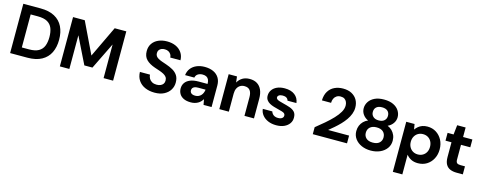

<svg xmlns="http://www.w3.org/2000/svg" viewBox="-33 -1565 6593 2633"><g transform="rotate(15 3263.0 -248.5)"><path d="M61 0V-700H305Q427 -700 506.5 -656.5Q586 -613 624.5 -534.5Q663 -456 663 -350Q663 -244 624.5 -165.5Q586 -87 506.5 -43.5Q427 0 305 0ZM196 -116H297Q384 -116 433.5 -144Q483 -172 504 -224.5Q525 -277 525 -350Q525 -424 504 -476.5Q483 -529 433.5 -557Q384 -585 297 -585H196Z M767 0V-700H933L1146 -257H1147L1358 -700H1523V0H1388V-476H1387L1203 -100H1088L903 -476H902V0Z M2113 12Q2037 12 1977.5 -14Q1918 -40 1883.5 -90Q1849 -140 1847 -211H1990Q1992 -180 2006.5 -155Q2021 -130 2048 -115.5Q2075 -101 2112 -101Q2144 -101 2167.5 -111Q2191 -121 2204.5 -140Q2218 -159 2218 -186Q2218 -217 2203 -237Q2188 -257 2161.5 -271Q2135 -285 2102 -296.5Q2069 -308 2032 -320Q1950 -348 1906.5 -392.5Q1863 -437 1863 -512Q1863 -574 1893.5 -619Q1924 -664 1978 -688Q2032 -712 2101 -712Q2172 -712 2225.5 -687.5Q2279 -663 2310.5 -617Q2342 -571 2343 -509H2198Q2198 -533 2185.5 -553.5Q2173 -574 2151 -586.5Q2129 -599 2099 -599Q2072 -600 2051 -591Q2030 -582 2017.5 -564.5Q2005 -547 2005 -521Q2005 -496 2017 -479Q2029 -462 2051 -449.5Q2073 -437 2102.5 -426.5Q2132 -416 2168 -404Q2221 -386 2264.5 -361.5Q2308 -337 2334 -298Q2360 -259 2360 -196Q2360 -140 2331.5 -93Q2303 -46 2248 -17Q2193 12 2113 12Z M2627 12Q2565 12 2524.5 -8Q2484 -28 2464.5 -62Q2445 -96 2445 -137Q2445 -183 2468.5 -217.5Q2492 -252 2540 -272Q2588 -292 2661 -292H2786Q2786 -328 2775.5 -351.5Q2765 -375 2743.5 -387Q2722 -399 2689 -399Q2650 -399 2622.5 -381.5Q2595 -364 2588 -329H2457Q2463 -384 2493.5 -424Q2524 -464 2575 -486Q2626 -508 2689 -508Q2760 -508 2812 -484.5Q2864 -461 2892.5 -415.5Q2921 -370 2921 -305V0H2807L2793 -77H2792Q2780 -57 2764 -40.5Q2748 -24 2727.5 -12.5Q2707 -1 2682 5.5Q2657 12 2627 12ZM2663 -92Q2690 -92 2710.5 -101.5Q2731 -111 2745.5 -127Q2760 -143 2768.5 -164Q2777 -185 2780 -209H2676Q2645 -209 2625.5 -201.5Q2606 -194 2597 -180.5Q2588 -167 2588 -149Q2588 -131 2597 -118Q2606 -105 2623 -98.5Q2640 -92 2663 -92Z M3031 0V-496H3149L3159 -413H3160Q3184 -457 3226.5 -482.5Q3269 -508 3329 -508Q3391 -508 3434 -481.5Q3477 -455 3500 -404Q3523 -353 3523 -278V0H3388V-266Q3388 -328 3363 -361Q3338 -394 3284 -394Q3249 -394 3222.5 -377.5Q3196 -361 3181 -330.5Q3166 -300 3166 -256V0Z M3840 12Q3774 12 3723 -10Q3672 -32 3641.5 -70.5Q3611 -109 3606 -158H3741Q3746 -140 3758.5 -124.5Q3771 -109 3791 -100Q3811 -91 3838 -91Q3865 -91 3882 -98.5Q3899 -106 3907 -118Q3915 -130 3915 -143Q3915 -163 3903 -174Q3891 -185 3867.5 -192Q3844 -199 3812 -207Q3780 -215 3746 -225Q3712 -235 3684.5 -250.5Q3657 -266 3640 -290.5Q3623 -315 3623 -351Q3623 -395 3647 -430.5Q3671 -466 3716.5 -487Q3762 -508 3826 -508Q3915 -508 3968.5 -467Q4022 -426 4031 -354H3904Q3899 -378 3878.5 -391.5Q3858 -405 3825 -405Q3790 -405 3771.5 -392Q3753 -379 3753 -360Q3753 -346 3766 -335.5Q3779 -325 3802.5 -318Q3826 -311 3857 -303Q3911 -290 3954.5 -275Q3998 -260 4024 -232Q4050 -204 4050 -152Q4051 -105 4025 -68Q3999 -31 3952 -9.5Q3905 12 3840 12Z M4358 0V-99Q4422 -150 4481.5 -201Q4541 -252 4589 -302.5Q4637 -353 4664.5 -401Q4692 -449 4692 -494Q4692 -522 4682 -545.5Q4672 -569 4651 -583.5Q4630 -598 4595 -598Q4561 -598 4537 -582Q4513 -566 4501 -539.5Q4489 -513 4489 -480H4359Q4361 -557 4393 -609Q4425 -661 4479 -686.5Q4533 -712 4599 -712Q4673 -712 4723.5 -684.5Q4774 -657 4800.5 -610Q4827 -563 4827 -502Q4827 -456 4810.5 -412Q4794 -368 4765 -326.5Q4736 -285 4699.5 -247Q4663 -209 4623 -174.5Q4583 -140 4546 -110H4844V0Z M5181 12Q5109 12 5050.5 -14Q4992 -40 4957.5 -87Q4923 -134 4923 -196Q4923 -239 4937.5 -274Q4952 -309 4979 -336Q5006 -363 5042 -377Q4996 -398 4968 -437Q4940 -476 4940 -525Q4940 -574 4967.5 -617Q4995 -660 5048.5 -686Q5102 -712 5181 -712Q5261 -712 5314.5 -686Q5368 -660 5395 -617Q5422 -574 5422 -525Q5422 -477 5394 -437.5Q5366 -398 5320 -377Q5357 -362 5383.5 -335.5Q5410 -309 5425 -274Q5440 -239 5440 -196Q5440 -134 5405.5 -87Q5371 -40 5312.5 -14Q5254 12 5181 12ZM5181 -101Q5244 -101 5275.5 -131Q5307 -161 5307 -207Q5307 -258 5274 -287.5Q5241 -317 5181 -317Q5122 -317 5088.5 -287.5Q5055 -258 5055 -207Q5055 -161 5087 -131Q5119 -101 5181 -101ZM5181 -416Q5233 -416 5261 -442Q5289 -468 5289 -509Q5289 -553 5261 -577.5Q5233 -602 5182 -602Q5130 -602 5102 -577.5Q5074 -553 5074 -508Q5074 -468 5102 -442Q5130 -416 5181 -416Z M5552 215V-496H5670L5683 -422H5684Q5701 -446 5724.5 -465.5Q5748 -485 5779.5 -496.5Q5811 -508 5852 -508Q5922 -508 5976 -474Q6030 -440 6061.5 -381.5Q6093 -323 6093 -247Q6093 -173 6061.5 -114Q6030 -55 5976 -21.5Q5922 12 5851 12Q5795 12 5754 -9Q5713 -30 5687 -65V215ZM5820 -104Q5860 -104 5891 -122.5Q5922 -141 5939 -173Q5956 -205 5956 -247Q5956 -289 5939 -322Q5922 -355 5891 -373.5Q5860 -392 5820 -392Q5780 -392 5749 -373.5Q5718 -355 5700.5 -322.5Q5683 -290 5683 -248Q5683 -206 5700.5 -173.5Q5718 -141 5749 -122.5Q5780 -104 5820 -104Z M6400 0Q6347 0 6307.5 -16.5Q6268 -33 6246 -71.5Q6224 -110 6224 -177V-385H6139V-496H6224L6239 -631H6359V-496H6491V-385H6359V-175Q6359 -141 6374 -127.5Q6389 -114 6425 -114H6488V0Z"/></g></svg>

Font: DM Sans 28pt
Style: Bold
Weight: 700
Version: Version 4.004;gftools[0.9.30]